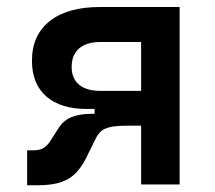

<svg xmlns="http://www.w3.org/2000/svg" viewBox="-20 -538 626 560"><path d="M232.9 -220.2Q156.7 -220.2 115 -256.8Q73.2 -293.5 73.2 -360.8Q73.2 -435.5 125.2 -476.6Q177.2 -517.6 272 -517.6H408.2V-415.5H272.9Q232.4 -415.5 210.7 -396.7Q189 -377.9 189 -342.3Q189 -309.1 210.7 -291Q232.4 -272.9 272.9 -272.9H398.4L393.6 -220.2ZM59.1 2.4V-99.6H77.6Q97.7 -99.6 109.1 -107.7Q120.6 -115.7 130.9 -133.3L150.4 -163.6Q164.6 -186.5 188.2 -196.3Q211.9 -206.1 249 -206.1H341.8L351.1 -171.4Q316.9 -171.4 298.8 -166.7Q280.8 -162.1 271.7 -152.3Q262.7 -142.6 255.9 -127L238.8 -92.8Q223.6 -58.6 205.3 -37.8Q187 -17.1 159.7 -7.3Q132.3 2.4 89.4 2.4ZM255.9 -171.4V-272.9H415V-171.4ZM391.6 0V-517.6H503.9V0Z"/></svg>

Font: Cascadia Code Medium
Style: Regular
Weight: 500
Monospace: yes
Designer: Aaron Bell
Foundry: Saja Typeworks
Version: Version 2407.024